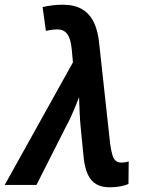

<svg xmlns="http://www.w3.org/2000/svg" viewBox="-67 -786 608 816"><path d="M399 10Q365 10 342.5 -3Q320 -16 307 -43Q294 -70 289 -112L276 -244Q273 -272 271.5 -309Q270 -346 269 -373Q264 -360 258 -345Q252 -330 245.5 -315Q239 -300 232 -284.5Q225 -269 217 -255L88 0H-47L243 -521L238 -575Q234 -620 219.5 -640.5Q205 -661 176 -661Q163 -661 151 -659Q139 -657 128 -655L114 -756Q132 -760 153.5 -763Q175 -766 198 -766Q250 -766 282.5 -746.5Q315 -727 332.5 -690Q350 -653 355 -597L401 -176Q405 -146 410.5 -128Q416 -110 425.5 -102.5Q435 -95 448 -95Q454 -95 462 -96Q470 -97 480 -100L479 -4Q465 2 445 6Q425 10 399 10Z"/></svg>

Font: Noto Sans Display SemiBold
Style: Italic
Weight: 600
Italic angle: -12°
Designer: Monotype Design Team
Foundry: Monotype Imaging Inc.
Version: Version 2.003